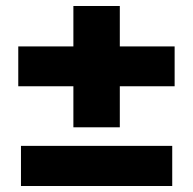

<svg xmlns="http://www.w3.org/2000/svg" viewBox="-20 -621 644 641"><path d="M380 -333V-196H225V-333H41V-466H225V-601H380V-466H563V-333ZM50 0V-134H555V0Z"/></svg>

Font: BDO Grotesk ExtraBold
Style: Regular
Weight: 800
Designer: Deni Anggara
Foundry: Lokal Container
Version: Version 2.000